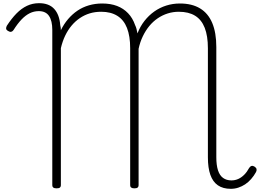

<svg xmlns="http://www.w3.org/2000/svg" viewBox="-20 -1170 1656 1208"><path d="M1432 18Q1383 18 1351 -4Q1319 -26 1303.5 -70Q1288 -114 1288 -180V-866Q1288 -944 1268 -995Q1248 -1046 1207.5 -1071Q1167 -1096 1105 -1096Q1069 -1096 1035.5 -1085.5Q1002 -1075 972.5 -1055Q943 -1035 919.5 -1006.5Q896 -978 878.5 -941.5Q861 -905 852 -863V-4Q852 5 846 10Q840 15 825 15Q812 15 805.5 10Q799 5 799 -4V-867Q799 -943 779 -994Q759 -1045 718 -1070.5Q677 -1096 617 -1096Q578 -1096 545 -1086Q512 -1076 483 -1056.5Q454 -1037 430.5 -1009Q407 -981 390 -945.5Q373 -910 363 -867V-4Q363 5 357 10Q351 15 336 15Q322 15 315.5 10Q309 5 309 -4V-982Q309 -1039 288.5 -1069.5Q268 -1100 224 -1100Q194 -1100 167.5 -1087Q141 -1074 116 -1048Q91 -1022 65 -981Q59 -972 50.5 -970Q42 -968 31 -975Q19 -982 18.5 -990Q18 -998 23 -1008Q53 -1054 84 -1085.5Q115 -1117 150 -1133.5Q185 -1150 226 -1150Q288 -1150 321 -1114Q354 -1078 359 -1012Q361 -1004 362 -996Q363 -988 363 -980Q382 -1019 408.5 -1050Q435 -1081 467.5 -1103Q500 -1125 539.5 -1136.5Q579 -1148 623 -1148Q676 -1148 716.5 -1132.5Q757 -1117 786 -1086.5Q815 -1056 830 -1012Q836 -1000 839 -987.5Q842 -975 845 -960Q862 -1004 889 -1038.5Q916 -1073 950.5 -1097.5Q985 -1122 1026 -1135Q1067 -1148 1112 -1148Q1188 -1148 1239 -1117Q1290 -1086 1315.5 -1025Q1341 -964 1341 -874V-181Q1341 -131 1351.5 -98.5Q1362 -66 1383.5 -50.5Q1405 -35 1436 -35Q1459 -35 1479 -44Q1499 -53 1516.5 -70.5Q1534 -88 1548 -114Q1555 -124 1563 -126Q1571 -128 1581 -122Q1592 -115 1594 -106.5Q1596 -98 1591 -88Q1578 -64 1560 -43.5Q1542 -23 1522 -10Q1502 3 1479.5 10.5Q1457 18 1432 18Z"/></svg>

Font: Playwrite CL ExtraLight
Style: Regular
Weight: 200
Designer: Veronika Burian, José Scaglione
Foundry: TypeTogether
Version: Version 1.002